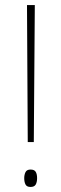

<svg xmlns="http://www.w3.org/2000/svg" viewBox="-20 -734 243 761"><path d="M114 -171H90L87 -714H118ZM76 -28Q76 -41 81 -51.5Q86 -62 101 -62Q116 -62 121.5 -53Q127 -44 127 -28Q127 -12 121.5 -2.5Q116 7 101 7Q86 7 81 -3Q76 -13 76 -28Z"/></svg>

Font: Noto Sans Georgian Condensed Thin
Style: Regular
Weight: 100
Width: 3
Designer: Monotype Design Team, Akaki Razmadze
Foundry: Google LLC
Version: Version 2.005; ttfautohint (v1.8.4.7-5d5b)